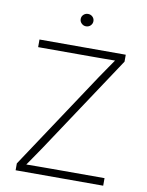

<svg xmlns="http://www.w3.org/2000/svg" viewBox="-98 -981 806 1051"><g transform="rotate(10 305.5 -456.0)"><path d="M63 0V-38.1L422.9 -581.1Q443.4 -611.3 464.4 -641.8Q485.4 -672.4 506.3 -702.6L512.2 -686Q471.2 -685.5 430.2 -685.3Q389.2 -685.1 348.1 -685.1H67.4V-727.5H546.9V-689L187 -146Q166.5 -115.7 145.5 -85.2Q124.5 -54.7 103.5 -24.4L97.2 -41Q137.2 -41.5 177.5 -41.7Q217.8 -42 257.8 -42H549.8V0ZM305.2 -842.8Q291 -842.8 280.5 -853Q270 -863.3 270 -877.4Q270 -892.1 280.5 -901.9Q291 -911.6 305.2 -911.6Q320.3 -911.6 330.6 -901.6Q340.8 -891.6 340.8 -877.4Q340.8 -863.3 330.6 -853Q320.3 -842.8 305.2 -842.8Z"/></g></svg>

Font: Inter 18pt ExtraLight
Style: Regular
Weight: 250
Designer: Rasmus Andersson
Foundry: rsms
Version: Version 4.001;git-66647c0bb